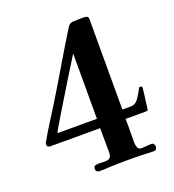

<svg xmlns="http://www.w3.org/2000/svg" viewBox="-135 -843 859 950"><g transform="rotate(-20 295.0 -368.0)"><path d="M303 -589Q298 -580 280.5 -552.5Q263 -525 239.5 -486.5Q216 -448 191 -407Q166 -366 144.5 -330.5Q123 -295 109.5 -272Q96 -249 96 -248Q96 -245 100 -245H303Q303 -305 303 -365Q303 -425 303 -485ZM568 -311Q568 -305 565 -283Q562 -261 559 -238Q556 -215 555 -205Q554 -198 549.5 -197Q545 -196 540 -196H436Q437 -165 436.5 -134.5Q436 -104 436 -74Q436 -61 440 -47Q444 -33 461 -33Q475 -33 488 -34.5Q501 -36 514 -36Q522 -36 526 -30Q530 -24 530 -17Q530 -10 526 -4Q522 2 514 2Q500 2 485.5 1.5Q471 1 457 0Q435 -1 413 -1Q391 -1 368 -1Q345 -1 322 -0.5Q299 0 276 1Q264 2 252 2.5Q240 3 227 3Q220 3 214 -1.5Q208 -6 208 -14Q208 -28 216 -31Q224 -34 235 -34Q243 -34 251.5 -33.5Q260 -33 268 -33Q289 -33 296 -42Q303 -51 303 -70Q303 -102 302.5 -133.5Q302 -165 302 -196H41Q23 -196 23 -211Q23 -220 29 -227Q52 -268 77 -307.5Q102 -347 127 -387Q178 -470 227.5 -554Q277 -638 328 -720Q339 -738 360 -738Q372 -738 384.5 -738.5Q397 -739 410 -739Q419 -739 428 -736.5Q437 -734 437 -722V-245H480Q506 -245 521.5 -267.5Q537 -290 547 -309Q549 -314 551 -317.5Q553 -321 559 -321Q568 -321 568 -311Z"/></g></svg>

Font: Kaisei Opti
Style: Bold
Weight: 700
Designer: Font-Kai, 金井和夫
Foundry: KAZUO KANAI
Version: Version 5.003